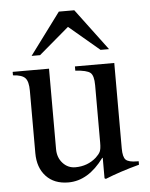

<svg xmlns="http://www.w3.org/2000/svg" viewBox="-51 -716 601 768"><g transform="rotate(-5 250.0 -332.0)"><path d="M401 -507H367L245 -610L124 -507H90L214 -674H276ZM480 -50V-36Q402 -15 343 9L338 6V-76H336Q273 10 193 10Q136 10 103.5 -25Q71 -60 71 -118V-369Q71 -406 58 -420Q45 -434 9 -436V-450H155V-127Q155 -93 175.5 -70.5Q196 -48 226 -48Q275 -48 310 -79Q323 -91 328 -101.5Q333 -112 333 -137V-368Q333 -407 319 -418.5Q305 -430 259 -433V-450H417V-107Q417 -72 428.5 -61Q440 -50 474 -50Z"/></g></svg>

Font: STIX MathJax Latin
Style: Regular
Weight: 400
Designer: MicroPress Inc., with final additions and corrections provided by Coen Hoffman, Elsevier (retired)
Version: Version 1.1.1